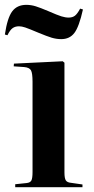

<svg xmlns="http://www.w3.org/2000/svg" viewBox="-27 -776 388 796"><path d="M227.1 -613.8Q207 -613.8 187.5 -619.6Q168 -625.5 132.8 -640.1Q92.3 -657.2 77.6 -662.1Q63 -667 51.8 -667Q36.1 -667 25.4 -659.4Q14.6 -651.9 3.9 -629.9L-6.8 -632.8Q3.4 -702.1 23.7 -729Q43.9 -755.9 82 -755.9Q102.1 -755.9 121.3 -749.8Q140.6 -743.7 172.9 -730Q210.9 -713.4 227.3 -708.3Q243.7 -703.1 257.8 -703.1Q273.4 -703.1 283.7 -710.9Q293.9 -718.8 305.2 -740.2L316.9 -736.8Q300.8 -664.6 281.2 -639.2Q261.7 -613.8 227.1 -613.8ZM36.1 0V-12.2L83 -17.1Q98.1 -18.6 103 -27.6Q107.9 -36.6 107.9 -63V-437Q107.9 -472.2 101.6 -484.1Q95.2 -496.1 73.2 -498L29.8 -501L30.8 -512.2L232.9 -522L240.2 -516.1V-61Q240.2 -37.1 245.8 -28.3Q251.5 -19.5 267.1 -18.1L314.9 -11.2V0Z"/></svg>

Font: Display Semibold
Style: Regular
Weight: 600
Designer: Latin by Veronika Burian and Jose Scaglione. Greek by Irene Vlachou. Cyrillic by Vera Evstafieva.
Foundry: TypeTogether
Version: Version 3.002